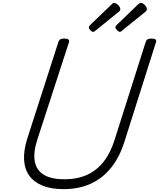

<svg xmlns="http://www.w3.org/2000/svg" viewBox="-20 -1305 1113 1344"><path d="M424 19Q338 19 278 -5.5Q218 -30 185 -75.5Q152 -121 148.5 -187Q145 -253 171 -335L389 -1012Q393 -1024 402 -1029.5Q411 -1035 431 -1035Q450 -1035 458.5 -1029Q467 -1023 463 -1010L241 -327Q212 -237 223.5 -175Q235 -113 287 -81.5Q339 -50 431 -50Q520 -50 588 -80.5Q656 -111 704.5 -172Q753 -233 781 -323L1000 -1012Q1004 -1024 1013 -1029.5Q1022 -1035 1041 -1035Q1080 -1035 1072 -1010L852 -316Q817 -204 757 -130Q697 -56 614 -18.5Q531 19 424 19ZM632 -1082Q623 -1082 612.5 -1093Q602 -1104 602 -1114Q602 -1117 603 -1120Q604 -1123 609 -1128L762 -1275Q767 -1279 770 -1282Q773 -1285 779 -1285Q787 -1285 797 -1278Q807 -1271 814.5 -1261Q822 -1251 822 -1242Q822 -1236 820.5 -1232Q819 -1228 811 -1222L649 -1091Q644 -1087 640 -1084.5Q636 -1082 632 -1082ZM820 -1082Q811 -1082 799.5 -1093.5Q788 -1105 788 -1114Q788 -1117 789 -1120Q790 -1123 795 -1128L947 -1275Q953 -1279 957 -1282Q961 -1285 966 -1285Q974 -1285 984 -1278Q994 -1271 1001 -1261Q1008 -1251 1008 -1242Q1008 -1236 1006.5 -1232Q1005 -1228 997 -1222L835 -1091Q831 -1087 827 -1084.5Q823 -1082 820 -1082Z"/></svg>

Font: Playwrite CO Light
Style: Regular
Weight: 300
Version: Version 1.002